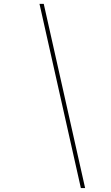

<svg xmlns="http://www.w3.org/2000/svg" viewBox="-20 -800 560 970"><path d="M201 -780.5 410 150H388.5L179.5 -780.5Z"/></svg>

Font: Bodoni* 11pt
Style: Italic
Weight: 400
Italic angle: -13°
Version: Version 2.3